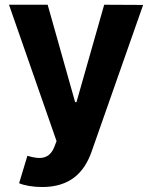

<svg xmlns="http://www.w3.org/2000/svg" viewBox="-20 -565 626 790"><path d="M153.8 204.5C266.3 204.5 326 147 356.9 58.9L568.9 -544.7L408.7 -545.5L294.7 -144.9H289.1L176.1 -545.5H17L212.7 15.6L203.8 38.7C183.9 89.8 146 92.3 92.7 76L58.6 188.9C80.3 198.2 115.4 204.5 153.8 204.5Z"/></svg>

Font: Karasuma Gothic
Style: Bold
Weight: 700
Designer: Rasmus Andersson / Ryoko Nishizuka
Foundry: Genbu
Version: Version 1.00